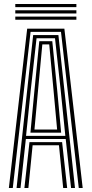

<svg xmlns="http://www.w3.org/2000/svg" viewBox="-20 -944 460 964"><path d="M24.5 0 116.5 -800H303.2L395.2 0H375.5L286.2 -784H133.5L44.2 0ZM63.2 0 146.5 -768H273.2L356.5 0H336.8L310 -246H109.8L83 0ZM110.8 -261.8H308L284.8 -490.5L256.2 -752H163.5L134.2 -490.5ZM132.8 -278 153 -490.5 177.2 -737H242.5L267.2 -490.5L287 -278ZM153 -293.8H266.8L248.8 -490.5L227.2 -721H192.5L171 -490.5ZM102.5 0 128 -230.5H291.8L317.2 0H297.2L276 -214.8H143.8L122.5 0ZM56.8 -908.2V-924H363.5V-908.2ZM56.8 -876.5V-892.5H363.5V-876.5ZM56.8 -845V-860.8H363.5V-845Z"/></svg>

Font: Big Shoulders Inline Text SemiBold
Style: Regular
Weight: 600
Designer: Patric King
Foundry: XO Type Co
Version: Version 1.000